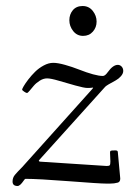

<svg xmlns="http://www.w3.org/2000/svg" viewBox="-20 -609 454 642"><path d="M257.8 -489Q237.5 -489 224.7 -505.2Q211.9 -521.5 211.9 -541.3Q211.9 -561 223.6 -575Q235.4 -588.9 256.3 -588.9Q277.3 -588.9 290.2 -572.6Q303 -556.4 303 -536.9Q303 -517.3 290.5 -503.2Q278.1 -489 257.8 -489ZM374 -100.1 382.1 -12Q382.1 -0.5 373.5 1.7Q362.3 4.9 347.9 4.9H335.9Q312.7 4.9 210.2 -3.1Q107.7 -11 64.9 -11Q63.2 -11 59.1 -4.9Q47.1 12.9 38.8 12.9Q22 12.9 22 -2Q22 -14.9 29.8 -24.2Q38.8 -34.9 54 -50L289.1 -312Q289.3 -312.5 290.5 -314Q291.7 -315.4 291.5 -315.9Q291.3 -316.4 287.1 -315.7Q283 -314.9 272.2 -314.9Q261.5 -314.9 232.4 -323Q203.4 -331.1 176.6 -339Q149.9 -346.9 137.5 -346.9Q125 -346.9 112.9 -339.2Q100.8 -331.5 93.1 -322.5Q85.4 -313.5 79.1 -305.8Q72.8 -298.1 70.1 -298.1Q67.4 -298.1 60.7 -302.6Q54 -307.1 54 -309.4Q54 -311.8 59.3 -321Q64.7 -330.3 74.8 -343.5Q85 -356.7 97.4 -369Q109.9 -381.3 126.2 -390.1Q142.6 -398.9 158 -398.9Q173.3 -398.9 197.5 -392.1Q221.7 -385.3 242.7 -377Q298.6 -355 324 -355Q331.3 -355 340.3 -367.7Q357.7 -392.1 374 -392.1Q381.3 -392.1 386.7 -386.4Q392.1 -380.6 392.1 -371.8Q392.1 -363 384.4 -354.2Q376.7 -345.5 367.2 -340.3Q336.9 -324.2 332 -319.1L112.1 -75Q105.7 -68.6 117.7 -68.1H120.1L336.9 -54Q345 -54 347 -56.6Q349.1 -59.3 349.1 -69.1L347.9 -99.1Q347.9 -104 350.6 -105Q353.3 -106 362.1 -106H366.9Q374 -106 374 -100.1Z"/></svg>

Font: Fanwood Text
Style: Italic
Weight: 400
Italic angle: -9°
Version: Version 1.101